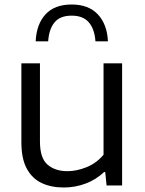

<svg xmlns="http://www.w3.org/2000/svg" viewBox="-20 -824 644 853"><path d="M263 9Q207.5 9 165.2 -10.8Q123 -30.5 99 -74.8Q75 -119 75 -191.5V-542.5H157.5V-195.5Q157.5 -121.5 191.2 -92.5Q225 -63.5 279.5 -63.5Q320 -63.5 364 -81Q408 -98.5 440 -136.5V-542.5H522.5V0H453.5L447.5 -59.5H442.5Q406 -25.5 359.8 -8.2Q313.5 9 263 9ZM138.5 -640.5Q142 -716.5 182.2 -760.2Q222.5 -804 298.5 -804Q373.5 -804 414.8 -760Q456 -716 459.5 -640.5H404Q400.5 -694 375 -724.2Q349.5 -754.5 298.5 -754.5Q246.5 -754.5 222 -724.2Q197.5 -694 194 -640.5Z"/></svg>

Font: Encode Sans SmExp
Style: Regular
Weight: 400
Width: 6
Designer: Multiple Designers
Foundry: Impallari Type
Version: Version 3.002; ttfautohint (v1.8.3) -l 8 -r 50 -G 200 -x 14 